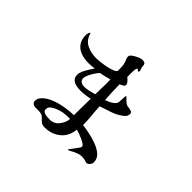

<svg xmlns="http://www.w3.org/2000/svg" viewBox="-171 -1034 1343 1343"><g transform="rotate(45 500.0 -362.5)"><path d="M486 -121Q470 -121 454 -120.5Q438 -120 423 -118Q408 -116 382.5 -107.5Q357 -99 337 -85Q317 -71 317 -51Q317 -34 329.5 -27Q342 -20 358.5 -18.5Q375 -17 387 -17Q430 -17 456 -49.5Q482 -82 486 -121ZM490 -516Q469 -510 448 -505Q427 -500 406 -496Q396 -486 382.5 -466Q369 -446 359 -424.5Q349 -403 349 -388Q349 -368 363 -359Q377 -350 395 -350Q419 -350 442 -355.5Q465 -361 488 -368Q488 -401 489.5 -434.5Q491 -468 490 -501ZM818 -24Q818 -10 807 3Q796 16 780 16Q759 6 729 6Q710 6 688 15Q666 24 649.5 33.5Q633 43 629 43Q627 43 627 40Q627 37 635.5 26Q644 15 654.5 1Q665 -13 673.5 -25Q682 -37 682 -42Q682 -52 668 -61.5Q654 -71 634.5 -79.5Q615 -88 597.5 -94Q580 -100 572 -101Q565 -31 517 8Q469 47 401 47Q377 47 363.5 35.5Q350 24 338 11Q326 -2 305 -5Q295 -7 283 -6.5Q271 -6 260 -6Q246 -6 234 -13.5Q222 -21 222 -37Q222 -59 236.5 -76.5Q251 -94 271.5 -106.5Q292 -119 310 -126Q351 -142 396.5 -150Q442 -158 486 -159Q486 -200 486.5 -241Q487 -282 488 -323Q481 -321 462.5 -318Q444 -315 425.5 -313.5Q407 -312 399 -312Q377 -312 354.5 -316.5Q332 -321 317 -335Q302 -349 302 -376Q302 -394 312 -415.5Q322 -437 335.5 -458Q349 -479 358 -493Q344 -491 329.5 -489.5Q315 -488 300 -488Q258 -488 223.5 -500.5Q189 -513 168.5 -541.5Q148 -570 148 -616Q148 -621 152 -634.5Q156 -648 162 -647Q177 -592 220 -571Q263 -550 315 -550Q325 -550 352 -553Q379 -556 409.5 -562Q440 -568 462 -577.5Q484 -587 484 -599Q484 -616 483.5 -632Q483 -648 479 -664Q476 -678 469.5 -690.5Q463 -703 463 -716Q463 -729 480.5 -741.5Q498 -754 519 -763Q540 -772 550 -772Q567 -772 575.5 -766Q584 -760 584 -743Q584 -732 589 -720Q594 -708 594 -702Q594 -700 592.5 -696.5Q591 -693 588 -693Q582 -693 579.5 -697.5Q577 -702 572 -702Q567 -702 565 -696.5Q563 -691 563 -687Q561 -677 561 -657Q561 -637 561 -626Q561 -622 561 -618Q561 -614 562 -610Q570 -606 582.5 -591.5Q595 -577 595 -566Q595 -556 581 -548Q567 -540 559 -538Q559 -500 561 -462.5Q563 -425 565 -387Q579 -392 597 -400.5Q615 -409 629 -421.5Q643 -434 644 -451Q645 -465 645.5 -478.5Q646 -492 647 -505Q649 -511 652 -511Q655 -511 664.5 -500Q674 -489 688.5 -478Q703 -467 719 -467Q727 -467 742.5 -462Q758 -457 758 -446Q758 -427 750.5 -416.5Q743 -406 727 -395Q692 -370 651 -357Q610 -344 569 -330Q571 -287 575.5 -243Q580 -199 580 -155Q607 -152 646.5 -144Q686 -136 725.5 -121.5Q765 -107 791.5 -83.5Q818 -60 818 -24Z"/></g></svg>

Font: Kaisei HarunoUmi Medium
Style: Regular
Weight: 500
Designer: Font-Kai, 金井和夫
Foundry: KAZUO KANAI
Version: Version 5.003